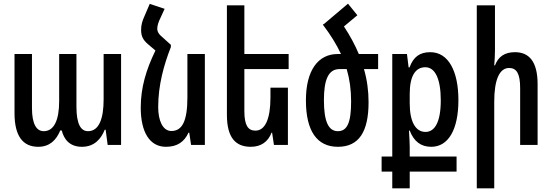

<svg xmlns="http://www.w3.org/2000/svg" viewBox="-20 -789 3004 1045"><path d="M188 10C250 10 286 -26 308 -79H316C328 -31 359 10 426 10C495 10 531 -35 550 -83H555L566 0H639V-495H544V-248C544 -145 520 -75 459 -75C421 -75 396 -111 396 -209V-495H302V-238C302 -133 273 -75 218 -75C179 -75 154 -113 154 -201V-495H59V-173C59 -48 105 10 188 10Z M910 -545 869 -582C844 -602 836 -616 836 -634C836 -650 843 -671 854 -693L876 -741L795 -768L765 -698C754 -674 748 -652 748 -627C748 -592 758 -572 786 -548L826 -514C775 -409 746 -312 746 -203C746 -71 794 10 883 10C945 10 983 -17 1006 -67H1010L1020 0H1095V-495H1000V-259C1000 -131 972 -76 913 -76C865 -76 841 -134 841 -206C841 -326 872 -436 910 -533Z M1547 -312H1452V-259C1452 -141 1423 -78 1370 -78C1330 -78 1310 -107 1310 -184V-413H1551V-495H1310V-760H1215V-164C1215 -40 1262 10 1345 10C1400 10 1439 -17 1458 -67H1461L1471 0H1547Z M1986 -233C1986 -294 1978 -354 1961 -413H2038V-495H1933C1912 -545 1885 -595 1852 -645L1925 -706L1874 -769L1744 -659L1737 -655C1779 -600 1811 -548 1836 -495H1818C1712 -495 1645 -407 1645 -243C1645 -75 1706 10 1819 10C1933 10 1986 -71 1986 -233ZM1828 -413H1867C1883 -358 1891 -301 1891 -237C1891 -122 1870 -75 1819 -75C1767 -75 1743 -129 1743 -244C1743 -355 1767 -413 1828 -413Z M2115 236H2210V145H2465V63H2210V8C2210 -10 2208 -39 2206 -78H2210C2233 -19 2271 10 2327 10C2421 10 2475 -85 2475 -244C2475 -401 2421 -505 2322 -505C2265 -505 2230 -480 2209 -422H2204L2195 -495H2115V63H2057V145H2115ZM2296 -71C2242 -71 2210 -126 2210 -226V-278C2210 -374 2240 -423 2295 -423C2349 -423 2379 -358 2379 -243C2379 -124 2346 -71 2296 -71Z M2674 -760H2575V236H2670V-236C2670 -354 2698 -419 2751 -419C2792 -419 2811 -388 2811 -310V0H2906V-331C2906 -456 2858 -505 2783 -505C2727 -505 2692 -481 2674 -433H2670C2672 -460 2674 -487 2674 -514Z"/></svg>

Font: Noto Sans Armenian ExtraCondensed Medium
Style: Regular
Weight: 500
Width: 2
Designer: Monotype Design Team
Foundry: Monotype Imaging Inc.
Version: Version 2.008